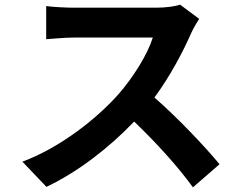

<svg xmlns="http://www.w3.org/2000/svg" viewBox="-20 -759 1040 823"><path d="M834 -678 752 -739C732 -732 692 -726 649 -726C604 -726 348 -726 296 -726C266 -726 205 -729 178 -733V-591C199 -592 254 -598 296 -598C339 -598 594 -598 635 -598C613 -527 552 -428 486 -353C392 -248 237 -126 76 -66L179 42C316 -23 449 -127 555 -238C649 -148 742 -46 807 44L921 -55C862 -127 741 -255 642 -341C709 -432 765 -538 799 -616C808 -636 826 -667 834 -678Z"/></svg>

Font: Noto Sans Mono CJK SC
Style: Bold
Weight: 700
Designer: Ryoko NISHIZUKA 西塚涼子 (kana, bopomofo & ideographs); Paul D. Hunt (Latin, Greek & Cyrillic); Sandoll Communications 산돌커뮤니
Foundry: Adobe
Version: Version 2.004;hotconv 1.0.118;makeotfexe 2.5.65603